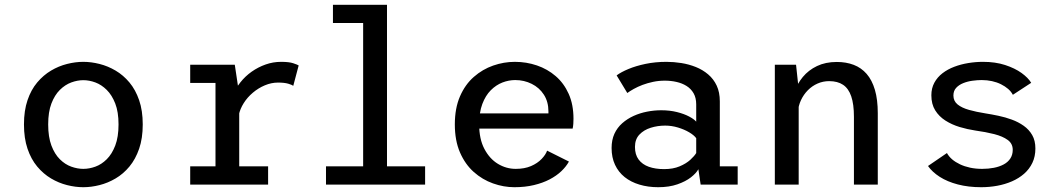

<svg xmlns="http://www.w3.org/2000/svg" viewBox="-20 -770 4440 801"><path d="M327.5 11Q294.5 11 259.8 2.2Q225 -6.5 193 -25.5Q161 -44.5 135.2 -75.2Q109.5 -106 94.8 -149.5Q80 -193 80 -251Q80 -308.5 94.8 -352Q109.5 -395.5 135.2 -426Q161 -456.5 193 -475.5Q225 -494.5 259.8 -503.2Q294.5 -512 327.5 -512Q360.5 -512 395.2 -503.2Q430 -494.5 462.2 -475.5Q494.5 -456.5 520 -426Q545.5 -395.5 560.5 -352Q575.5 -308.5 575.5 -251Q575.5 -193 560.5 -149.5Q545.5 -106 520 -75.2Q494.5 -44.5 462.2 -25.5Q430 -6.5 395.2 2.2Q360.5 11 327.5 11ZM327.5 -65.5Q352.5 -65.5 378 -74.8Q403.5 -84 425.2 -105.5Q447 -127 460.8 -162.8Q474.5 -198.5 474.5 -251Q474.5 -303 460.8 -338.2Q447 -373.5 425.2 -395Q403.5 -416.5 378 -426Q352.5 -435.5 327.5 -435.5Q303 -435.5 277.2 -426Q251.5 -416.5 229.8 -395Q208 -373.5 194.5 -338.2Q181 -303 181 -251Q181 -198.5 194.5 -162.8Q208 -127 229.8 -105.5Q251.5 -84 277.2 -74.8Q303 -65.5 327.5 -65.5Z M773.5 0V-76H879V-424H773.5V-500H959.5L978 -376.5V-76H1098.5V0ZM976.5 -291 936.5 -307Q937.5 -339.5 949.8 -369.8Q962 -400 982.5 -426Q1003 -452 1030 -471Q1057 -490 1088.2 -501Q1119.5 -512 1152.5 -512Q1186 -512 1203.2 -506.2Q1220.5 -500.5 1226 -497L1203.5 -412Q1198.5 -416 1182.5 -420.8Q1166.5 -425.5 1140 -425.5Q1112 -425.5 1084.8 -414Q1057.5 -402.5 1034.8 -383.2Q1012 -364 996.8 -339.8Q981.5 -315.5 976.5 -291Z M1340 0V-76H1495V-674H1369V-750H1594.5V-76H1753.5V0Z M2126 11Q2081 11 2036.8 -4.8Q1992.5 -20.5 1956.5 -52.5Q1920.5 -84.5 1899 -134Q1877.5 -183.5 1877.5 -251Q1877.5 -318.5 1899 -368Q1920.5 -417.5 1956.8 -449.2Q1993 -481 2037.5 -496.5Q2082 -512 2128 -512Q2176 -512 2220 -497Q2264 -482 2298.2 -452.5Q2332.5 -423 2352.5 -378.5Q2372.5 -334 2372.5 -274.5Q2372.5 -265 2371.8 -253.5Q2371 -242 2369 -233.5H1956.5V-297H2268Q2268 -300 2268 -301.2Q2268 -302.5 2268 -305Q2268 -345.5 2249 -375Q2230 -404.5 2198.2 -420.2Q2166.5 -436 2129.5 -436Q2102.5 -436 2076 -425.8Q2049.5 -415.5 2027.5 -393.5Q2005.5 -371.5 1992.2 -336.2Q1979 -301 1979 -251.5Q1979 -190 2000.8 -148.8Q2022.5 -107.5 2057.2 -86.5Q2092 -65.5 2131.5 -65.5Q2168.5 -65.5 2195.5 -77.2Q2222.5 -89 2239.5 -106.8Q2256.5 -124.5 2262.5 -141.5L2353.5 -96Q2342 -75 2321.8 -55.8Q2301.5 -36.5 2272.8 -21.5Q2244 -6.5 2207.2 2.2Q2170.5 11 2126 11Z M2726 11Q2683.5 11 2647.8 0.2Q2612 -10.5 2586 -31.2Q2560 -52 2545.8 -82.5Q2531.5 -113 2531.5 -152.5Q2531.5 -186 2543.2 -211.8Q2555 -237.5 2576 -256Q2597 -274.5 2623.5 -286.5Q2650 -298.5 2679.5 -304.2Q2709 -310 2738.5 -310Q2774.5 -310 2804.2 -302.5Q2834 -295 2854.8 -284Q2875.5 -273 2884.5 -262.5V-334.5Q2884.5 -362 2873.5 -381Q2862.5 -400 2844 -411.5Q2825.5 -423 2802.2 -428.2Q2779 -433.5 2753.5 -433.5Q2728 -433.5 2704.5 -428.5Q2681 -423.5 2660.5 -415.8Q2640 -408 2624 -399Q2608 -390 2597 -382L2552.5 -455.5Q2570.5 -469 2601.5 -482Q2632.5 -495 2673.2 -503.5Q2714 -512 2760.5 -512Q2791 -512 2822.5 -507Q2854 -502 2882.8 -490.5Q2911.5 -479 2934.2 -459.8Q2957 -440.5 2970 -412.8Q2983 -385 2983 -347V-76H3057.5V0H2903L2893.5 -64Q2884.5 -47.5 2862.5 -30.2Q2840.5 -13 2806 -1Q2771.5 11 2726 11ZM2750.5 -64.5Q2788 -64.5 2815.2 -76Q2842.5 -87.5 2859.8 -103.2Q2877 -119 2884.5 -131.5V-193.5Q2875.5 -206 2855.2 -218Q2835 -230 2808.5 -238Q2782 -246 2755 -246Q2723.5 -246 2694.8 -237Q2666 -228 2647.5 -208.5Q2629 -189 2629 -157Q2629 -125 2644.2 -104.5Q2659.5 -84 2686.8 -74.2Q2714 -64.5 2750.5 -64.5Z M3212.5 0V-500H3301L3312 -397.5V0ZM3542.5 0V-282.5Q3542.5 -335.5 3531.2 -368.2Q3520 -401 3497.2 -416.2Q3474.5 -431.5 3439 -431.5Q3413.5 -431.5 3390.8 -421.5Q3368 -411.5 3350.2 -393.5Q3332.5 -375.5 3321.5 -352Q3310.5 -328.5 3309 -302L3281 -311Q3281 -348.5 3293.2 -384.2Q3305.5 -420 3329.2 -448.8Q3353 -477.5 3388.5 -494.5Q3424 -511.5 3471 -511.5Q3510 -511.5 3541.5 -499.5Q3573 -487.5 3595.5 -461.8Q3618 -436 3630 -395.2Q3642 -354.5 3642 -297.5V0Z M4073.5 11Q4020 11 3976 -0.5Q3932 -12 3900.5 -32.2Q3869 -52.5 3851.5 -77.5L3930.5 -131.5Q3938.5 -117 3952.2 -105.2Q3966 -93.5 3985 -84.5Q4004 -75.5 4027.2 -70.5Q4050.5 -65.5 4077.5 -65.5Q4103.5 -65.5 4126.5 -70Q4149.5 -74.5 4167.2 -84Q4185 -93.5 4195 -108.8Q4205 -124 4205 -145Q4205 -171 4184 -186.2Q4163 -201.5 4127.8 -210.5Q4092.5 -219.5 4048.5 -225.5Q4015.5 -230.5 3983.2 -240.2Q3951 -250 3924.2 -267Q3897.5 -284 3881.5 -309.8Q3865.5 -335.5 3865.5 -372.5Q3865.5 -402 3878 -425Q3890.5 -448 3912 -464.5Q3933.5 -481 3961.2 -491.5Q3989 -502 4019.8 -507Q4050.5 -512 4081 -512Q4132.5 -512 4173.2 -498.8Q4214 -485.5 4241.8 -465.5Q4269.5 -445.5 4282 -424.5L4205.5 -374.5Q4198.5 -388 4185.8 -399Q4173 -410 4156 -418.5Q4139 -427 4118.5 -431.5Q4098 -436 4075.5 -436Q4058 -436 4037.2 -433.2Q4016.5 -430.5 3998.5 -423.2Q3980.5 -416 3969 -403.5Q3957.5 -391 3957.5 -371.5Q3957.5 -348.5 3975 -334.2Q3992.5 -320 4022.8 -311.5Q4053 -303 4091 -297Q4116.5 -293 4145.2 -287Q4174 -281 4201.2 -271Q4228.5 -261 4250.8 -245.2Q4273 -229.5 4286.2 -206.5Q4299.5 -183.5 4299.5 -150.5Q4299.5 -117 4287 -90.8Q4274.5 -64.5 4252.5 -45.2Q4230.5 -26 4201.8 -13.5Q4173 -1 4140.2 5Q4107.5 11 4073.5 11Z"/></svg>

Font: Trispace Thin
Style: Regular
Weight: 400
Version: Version 1.210